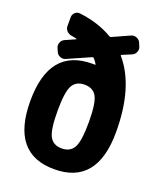

<svg xmlns="http://www.w3.org/2000/svg" viewBox="-138 -827 777 924"><g transform="rotate(20 250.0 -364.5)"><path d="M188 -130.4Q206.1 -96.7 250 -96.7Q293.9 -96.7 312 -130.4Q330.1 -164.1 330.1 -260.3Q330.1 -356.4 312 -389.6Q293.9 -422.9 250 -422.9Q206.1 -422.9 188 -389.6Q169.9 -356.4 169.9 -260.3Q169.9 -164.1 188 -130.4ZM416 -638.7 367.2 -618.2Q362.3 -616.2 366.2 -612.3Q469.7 -491.2 469.7 -259.8Q469.7 9.8 250 9.8Q30.3 9.8 30.3 -260.3Q30.3 -530.3 250 -530.3H262.7H265.6V-532.2Q258.8 -545.9 246.1 -558.6Q243.2 -561.5 238.3 -559.6L121.1 -507.8Q108.4 -502 94.2 -507.3Q80.1 -512.7 74.2 -526.4L66.4 -543.9Q60.5 -556.6 65.9 -570.8Q71.3 -585 84 -590.8L136.7 -614.3Q137.7 -615.2 137.7 -616.2Q137.7 -617.2 135.7 -617.2Q120.1 -621.1 111.3 -622.1Q96.7 -624 85.9 -634.3Q75.2 -644.5 75.2 -660.2V-705.1Q75.2 -718.8 85.9 -729Q96.7 -739.3 111.3 -737.3Q209 -725.6 281.2 -682.6Q285.2 -679.7 290 -681.6L378.9 -721.7Q391.6 -727.5 405.8 -722.2Q419.9 -716.8 425.8 -704.1L433.6 -685.5Q439.5 -672.9 434.1 -658.7Q428.7 -644.5 416 -638.7Z"/></g></svg>

Font: Rounded-L Mgen+ 1m bold
Style: Bold
Weight: 700
Designer: [Source Han Sans]
Ryoko NISHIZUKA  (kana & ideographs); Paul D. Hunt (Latin, Greek & Cyrillic); Wenlong ZHANG  (bopomofo
Version: Version 1.059.20150602